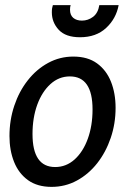

<svg xmlns="http://www.w3.org/2000/svg" viewBox="-20 -720 504 750"><path d="M181.5 10Q126 10 89.5 -16.2Q53 -42.5 35 -87.5Q17 -132.5 17 -188.5Q17 -251 35.8 -307Q54.5 -363 88.5 -406.2Q122.5 -449.5 168 -474.2Q213.5 -499 266.5 -499Q322.5 -499 359 -472.5Q395.5 -446 413.5 -400.8Q431.5 -355.5 431.5 -299Q431.5 -237 412.5 -181.2Q393.5 -125.5 359.8 -82.5Q326 -39.5 280.5 -14.8Q235 10 181.5 10ZM195.5 -67.5Q238.5 -67.5 271.5 -97.2Q304.5 -127 323 -178Q341.5 -229 341.5 -292.5Q341.5 -421.5 253 -421.5Q210 -421.5 177 -391.5Q144 -361.5 125.5 -310.8Q107 -260 107 -196.5Q107 -67.5 195.5 -67.5ZM292.5 -574.5Q236.5 -574.5 209.5 -603.5Q182.5 -632.5 182.5 -672Q182.5 -681.5 183.5 -687.5Q184.5 -693.5 186.5 -700H256Q253.5 -693.5 253.5 -682Q253.5 -661 266.2 -650.2Q279 -639.5 300 -639.5Q324 -639.5 343.5 -654.2Q363 -669 368 -700H443.5Q433.5 -647 394.5 -610.8Q355.5 -574.5 292.5 -574.5Z"/></svg>

Font: Cabin Condensed
Style: Italic
Weight: 400
Width: 3
Italic angle: -10°
Designer: Pablo Impallari
Foundry: Pablo Impallari. http://www.impallari.com Igino Marini. http://www.ikern.com
Version: Version 3.001; ttfautohint (v1.8.3)